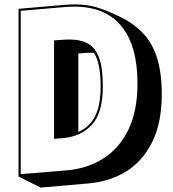

<svg xmlns="http://www.w3.org/2000/svg" viewBox="-20 -788 785 870"><path d="M64 12V-748L272 -766Q285 -767 297 -767.5Q309 -768 319 -768Q374 -768 417.5 -755Q461 -742 513 -717Q583 -685 627 -638.5Q671 -592 692 -524.5Q713 -457 713 -360Q713 -233 670.5 -146Q628 -59 554 -12.5Q480 34 383 43L164 62ZM282 -16Q376 -24 448.5 -70Q521 -116 562 -201Q603 -286 603 -410Q603 -580 530.5 -669Q458 -758 316 -758Q306 -758 295 -757.5Q284 -757 273 -756L74 -739V1ZM225 -605 254 -607Q265 -608 274.5 -608.5Q284 -609 294 -609Q346 -609 379.5 -590Q413 -571 429.5 -525Q446 -479 446 -396Q446 -278 397 -223.5Q348 -169 264 -162L225 -159ZM335 -190Q386 -212 411 -261.5Q436 -311 436 -396Q436 -502 406 -548Q402 -549 398 -549Q394 -549 390 -549Q381 -549 372.5 -548.5Q364 -548 355 -547L335 -546Z"/></svg>

Font: Rampart One
Style: Regular
Weight: 400
Designer: Fontworks Inc.
Foundry: Fontworks Inc.
Version: Version 1.100